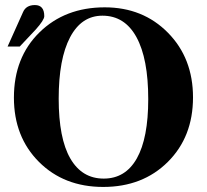

<svg xmlns="http://www.w3.org/2000/svg" viewBox="-20 -720 818 759"><path d="M743 -335Q743 -179 643.5 -80Q544 19 388 19Q233 19 134 -80Q35 -179 35 -334Q35 -493 136 -592Q237 -691 394 -691Q545 -691 644 -590.5Q743 -490 743 -335ZM566 -328Q566 -488 519.5 -573Q473 -658 385 -658Q302 -658 257 -572.5Q212 -487 212 -330Q212 -173 258 -93.5Q304 -14 390 -14Q476 -14 521 -94Q566 -174 566 -328ZM10 -536 71 -672Q83 -700 118 -700Q155 -700 155 -656Q155 -641 121 -603L58 -536Z"/></svg>

Font: STIX
Style: Bold
Weight: 700
Designer: MicroPress Inc., with final additions and corrections provided by Coen Hoffman, Elsevier (retired)
Version: Version 1.1.1